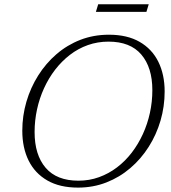

<svg xmlns="http://www.w3.org/2000/svg" viewBox="-20 -844 779 874"><path d="M137.5 -243Q137.5 -139 187.8 -80.2Q238 -21.5 337 -21.5Q386.5 -21.5 430.8 -37.5Q475 -53.5 512.5 -82Q550 -110.5 579.8 -149.2Q609.5 -188 630.5 -234Q651.5 -280 662.5 -330.5Q673.5 -381 673.5 -433.5Q673.5 -537 623.2 -595.8Q573 -654.5 474 -654.5Q424.5 -654.5 380 -638.8Q335.5 -623 298.2 -594.2Q261 -565.5 231.2 -527Q201.5 -488.5 180.5 -442.5Q159.5 -396.5 148.5 -345.8Q137.5 -295 137.5 -243ZM729.5 -427.5Q729.5 -359.5 710.8 -295.2Q692 -231 657 -175.8Q622 -120.5 573.2 -78.8Q524.5 -37 464.2 -13.5Q404 10 335 10Q252 10 195.5 -22.5Q139 -55 110.2 -113.2Q81.5 -171.5 81.5 -249Q81.5 -316.5 100.2 -380.8Q119 -445 153.8 -500.2Q188.5 -555.5 237.2 -597.5Q286 -639.5 346.2 -662.8Q406.5 -686 476 -686Q559 -686 615.5 -653.5Q672 -621 700.8 -562.8Q729.5 -504.5 729.5 -427.5ZM416.5 -790 427 -824.5H657L646.5 -790Z"/></svg>

Font: Newsreader 16pt 16pt Light
Style: Italic
Weight: 300
Italic angle: -17°
Version: Version 1.003